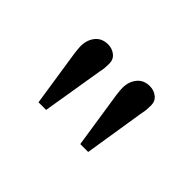

<svg xmlns="http://www.w3.org/2000/svg" viewBox="-53 -906 481 481"><g transform="rotate(45 187.0 -666.0)"><path d="M97 -553 74 -704Q73 -712 72.5 -718Q72 -724 72 -727Q72 -749 84 -764Q96 -779 118 -779Q132 -779 143 -770.5Q154 -762 154 -747Q154 -740 153.5 -732.5Q153 -725 151 -717L124 -553ZM245 -553 222 -704Q221 -712 220.5 -718Q220 -724 220 -727Q220 -749 232 -764Q244 -779 266 -779Q280 -779 291 -770.5Q302 -762 302 -747Q302 -740 301.5 -732.5Q301 -725 299 -717L273 -553Z"/></g></svg>

Font: Literata 18pt Light
Style: Regular
Weight: 300
Designer: Latin by Veronika Burian and Jose Scaglione. Greek by Irene Vlachou. Cyrillic by Vera Evstafieva.
Foundry: TypeTogether
Version: Version 3.103;gftools[0.9.29]